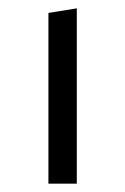

<svg xmlns="http://www.w3.org/2000/svg" viewBox="-20 -440 300 460"><path d="M96 0V-409L164 -420V0Z"/></svg>

Font: EauTestInfant
Style: Regular
Weight: 400
Designer: Christian Thalmann (Catharsis Fonts)
Version: Version 0.001;PS 000.001;hotconv 1.0.88;makeotf.lib2.5.64775